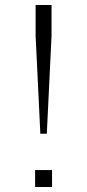

<svg xmlns="http://www.w3.org/2000/svg" viewBox="-20 -751 350 771"><path d="M142 -214 123 -608V-731H187V-608L168 -214ZM121 0V-68H189V0Z"/></svg>

Font: Panamera Light
Style: Regular
Weight: 300
Designer: Bastien Sozeau
Foundry: NBR — Bastien Sozeau
Version: Version 3.002; ttfautohint (v1.8.4.7-5d5b);gftools[0.9.33]